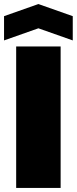

<svg xmlns="http://www.w3.org/2000/svg" viewBox="-45 -790 380 950"><path d="M35 140V-560H255V140ZM-25 -590V-710L145 -770L315 -710V-590L145 -650Z"/></svg>

Font: Tektur SemiCondensed Black
Style: Regular
Weight: 900
Width: 4
Designer: Adam Jagosz
Foundry: Adam Jagosz
Version: Version 1.005;gftools[0.9.30]